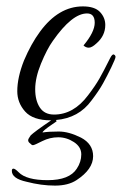

<svg xmlns="http://www.w3.org/2000/svg" viewBox="-20 -372 381 600"><path d="M241 -230Q276 -272 276 -301Q276 -330 252 -330Q205 -330 145 -244Q127 -219 108 -173Q90 -129 90 -93Q90 -58 104.5 -36Q119 -14 149 -14Q210 -14 255 -74Q278 -104 291 -127Q303 -148 324 -190Q331 -204 336 -201.5Q341 -199 341 -194Q341 -189 328 -162Q315 -135 302 -111.5Q289 -88 266 -58Q226 -3 155 3L157 7L144 16Q113 37 113 42Q132 39 163.5 39Q195 39 233 58Q271 78 271 116Q271 157 219 191Q193 208 152 208Q109 208 63 196Q17 186 17 162Q17 155 22 155Q27 155 38 166Q62 191 129 191Q197 191 220 155Q234 134 234 110.5Q234 87 211 72Q188 57 162 57Q136 57 112 69Q100 75 93.5 78Q87 81 84 81.5Q81 82 79 80.5Q77 79 74 76Q68 72 68 66Q68 62 76 51Q81 46 96.5 34.5Q112 23 140 4H139Q83 4 58.5 -23.5Q34 -51 34 -87Q34 -130 55 -183Q66 -209 78.5 -231.5Q91 -254 105 -273Q163 -352 239 -352Q276 -352 292.5 -334.5Q309 -317 309 -294Q309 -260 281 -236Q267 -223 257.5 -223Q248 -223 241 -230Z"/></svg>

Font: #9Slide05 Great Vibes
Style: Regular
Weight: 400
Designer: Robert E. Leuschke
Foundry: Robert E. Leuschke
Version: Version 1.001